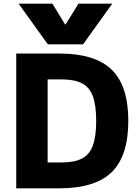

<svg xmlns="http://www.w3.org/2000/svg" viewBox="-20 -1020 749 1040"><path d="M81 -1000H264L333 -887H335L405 -1000H588L430 -780H239ZM68 0V-730H302Q495 -730 585 -642.5Q675 -555 675 -365Q675 -175 585 -87.5Q495 0 302 0ZM313 -140Q382 -140 423.5 -161Q465 -182 483 -232Q501 -282 501 -365Q501 -449 483 -498.5Q465 -548 423.5 -569Q382 -590 313 -590H238V-140Z"/></svg>

Font: M PLUS 1 ExtraBold
Style: Regular
Weight: 800
Designer: Coji Morishita
Foundry: UNDERFOREST DESIGN
Version: Version 1.001